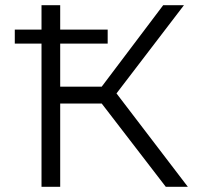

<svg xmlns="http://www.w3.org/2000/svg" viewBox="-20 -720 764 740"><path d="M37 -552V-606H140V-700H212V-606H395V-552H212V-386H372L609 -700H689L429 -360L704 0H619L372 -321H212V0H140V-552Z"/></svg>

Font: Modern
Style: Small
Weight: 400
Designer: Julieta Ulanovsky
Foundry: Julieta Ulanovsky
Version: Version 8.000